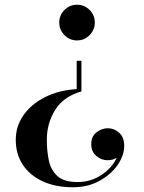

<svg xmlns="http://www.w3.org/2000/svg" viewBox="-20 -550 607 810"><path d="M323.5 -164.5Q247.5 -142.5 212.5 -86Q177.5 -29.5 177.5 40Q177.5 87 186.2 127.8Q195 168.5 222.8 193.2Q250.5 218 307.5 218Q363 218 408 188Q453 158 472.5 115.5Q455 126 434.5 126Q407.5 126 386.2 107.8Q365 89.5 365 59Q365 24 388 7.5Q411 -9 434.5 -9Q462 -9 483 10.2Q504 29.5 504 65Q504 106 476 146.2Q448 186.5 399.2 213.2Q350.5 240 288 240Q214.5 240 160.2 215Q106 190 76.2 145Q46.5 100 46.5 40Q46.5 -17.5 79.2 -64.2Q112 -111 170 -140.2Q228 -169.5 303.5 -174V-293.5H323.5ZM380 -455Q380 -424 358 -401.8Q336 -379.5 305 -379.5Q274 -379.5 252 -401.8Q230 -424 230 -455Q230 -486 252 -508Q274 -530 305 -530Q336 -530 358 -508Q380 -486 380 -455Z"/></svg>

Font: Bodoni* 11pt Medium
Style: Regular
Weight: 500
Version: Version 2.3